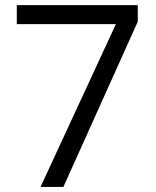

<svg xmlns="http://www.w3.org/2000/svg" viewBox="-20 -734 612 754"><path d="M139.2 0 435.1 -639.2H45.9V-713.9H521V-648.9L229 0Z"/></svg>

Font: f08482100
Style: Regular
Weight: 400
Foundry: Ascender Corporation
Version: Version 1.10